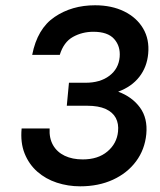

<svg xmlns="http://www.w3.org/2000/svg" viewBox="-20 -676 593 710"><path d="M276.5 13Q231.5 13 190.2 -0.5Q149 -14 118 -41.2Q87 -68.5 71 -108.5Q55 -148.5 60 -201H163.5Q161.5 -165 176.2 -139.2Q191 -113.5 219.2 -100Q247.5 -86.5 286 -86.5Q342.5 -86.5 377.2 -115.8Q412 -145 416.5 -189.5Q419.5 -218.5 408.2 -239.8Q397 -261 370.8 -273Q344.5 -285 301.5 -285H227L235 -370H296.5Q350.5 -370 384.5 -395.8Q418.5 -421.5 422.5 -465Q426 -505 402.2 -531.8Q378.5 -558.5 325.5 -558.5Q284 -558.5 249.8 -539.5Q215.5 -520.5 201 -473H99Q118 -570 181.8 -613.2Q245.5 -656.5 331.5 -656.5Q393 -656.5 439.2 -633.8Q485.5 -611 509.2 -570.8Q533 -530.5 528 -477.5Q523.5 -428 495.2 -391.8Q467 -355.5 417 -337Q468.5 -318 497.5 -278.5Q526.5 -239 521 -180Q515.5 -123 483.2 -79.5Q451 -36 397.8 -11.5Q344.5 13 276.5 13Z"/></svg>

Font: Karla SemiBold
Style: Italic
Weight: 600
Italic angle: -8°
Designer: Jonathan Pinhorn
Version: Version 2.004;gftools[0.9.33]